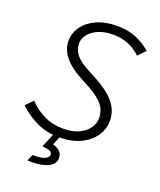

<svg xmlns="http://www.w3.org/2000/svg" viewBox="-160 -796 904 1088"><g transform="rotate(20 291.5 -252.5)"><path d="M16 -96 58 -139Q96 -98 148.5 -72Q201 -46 268 -46Q322 -46 360 -64Q398 -82 418 -110.5Q438 -139 438 -169Q438 -199 427 -225Q416 -251 383 -278Q350 -305 285 -338Q198 -383 161.5 -428Q125 -473 125 -524Q125 -570 152 -609.5Q179 -649 231.5 -673.5Q284 -698 358 -698Q423 -698 472 -677.5Q521 -657 561 -622L519 -578Q488 -608 447 -626Q406 -644 353 -644Q299 -644 261.5 -627Q224 -610 205 -584Q186 -558 186 -531Q186 -494 212 -462Q238 -430 314 -392Q387 -355 427.5 -320.5Q468 -286 484.5 -251Q501 -216 501 -177Q501 -128 472 -85.5Q443 -43 389.5 -17.5Q336 8 261 8Q187 8 127 -20Q67 -48 16 -96ZM138 193 155 154Q211 154 231 142.5Q251 131 251 118Q251 95 214 91L191 88L234 -15L271 -9L244 57Q271 65 286.5 79.5Q302 94 302 118Q302 155 264 174Q226 193 162 193Z"/></g></svg>

Font: Radio Canada Light
Style: Italic
Weight: 300
Italic angle: -12°
Designer: Charles Daoud, Etienne Aubert Bonn, Alexandre Saumier Demers, Jacques Le Bailly
Foundry: Radio-Canada
Version: Version 2.104; ttfautohint (v1.8.4.7-5d5b);gftools[0.9.28.de